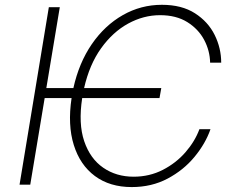

<svg xmlns="http://www.w3.org/2000/svg" viewBox="-20 -757 949 787"><path d="M641.1 -396 633.8 -355H316.9Q300.8 -250 325.2 -178.2Q349.6 -106.4 403.1 -69.6Q456.5 -32.7 527.8 -32.7Q592.8 -32.7 647.5 -60.8Q702.1 -88.9 740.7 -133.5Q779.3 -178.2 797.4 -227.5H842.8Q822.3 -168.5 777.3 -114Q732.4 -59.6 667 -24.9Q601.6 9.8 520 9.8Q430.2 9.8 369.1 -35.4Q308.1 -80.6 282.5 -162.6Q256.8 -244.6 273.4 -355H163.1L104 0H60.1L180.2 -727.5H225.1L169.9 -396H280.8Q303.7 -499.5 356.4 -576.2Q409.2 -652.8 483.4 -695.1Q557.6 -737.3 643.6 -737.3Q725.1 -737.3 779.1 -702.6Q833 -668 859.9 -613.8Q886.7 -559.6 886.7 -500H841.3Q840.3 -549.3 816.7 -593.8Q793 -638.2 747.6 -666.5Q702.1 -694.8 636.2 -694.8Q568.4 -694.8 505.4 -660.4Q442.4 -626 394.5 -559.3Q346.7 -492.7 324.7 -396Z"/></svg>

Font: Inter Extra Light
Style: Italic
Weight: 200
Italic angle: -9.39999°
Designer: Rasmus Andersson
Foundry: rsms
Version: Version 4.000;git-3c8e0fc